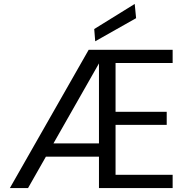

<svg xmlns="http://www.w3.org/2000/svg" viewBox="-20 -952 951 972"><path d="M30 0 429 -700H854V-633H565V-386H824V-320H565V-67H854V0H481V-631L122 0ZM166 -159 201 -226H520V-159ZM462 -743 457 -805 662 -932 669 -860Z"/></svg>

Font: DM Sans 18pt
Style: Regular
Weight: 400
Designer: Colophon Foundry, Jonny Pinhorn
Foundry: Colophon Foundry
Version: Version 4.004;gftools[0.9.30]